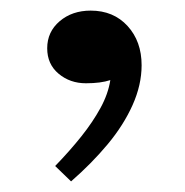

<svg xmlns="http://www.w3.org/2000/svg" viewBox="-20 -145 348 362"><path d="M114 197 84 168Q112 139 133.5 112Q155 85 169.5 58.5Q184 32 188 6Q179 9 167.5 10.5Q156 12 142 12Q112 12 90.5 -6Q69 -24 69 -54Q69 -85 92.5 -105Q116 -125 151 -125Q194 -125 220.5 -96Q247 -67 247 -22Q247 15 230 53Q213 91 183 127Q153 163 114 197Z"/></svg>

Font: BioRhyme ExtraBold Medium
Style: Regular
Weight: 500
Version: Version 1.600;gftools[0.9.33]